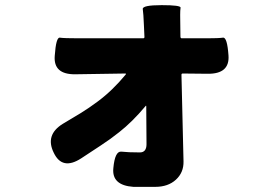

<svg xmlns="http://www.w3.org/2000/svg" viewBox="-20 -636 1040 747"><path d="M584 91Q503 91 499 91Q414 85 421 18Q427 -49 452.5 -46Q478 -43 524 -43Q550 -43 550 -75L549 -222Q549 -227 546 -223Q495 -162 444 -122Q409 -94 372 -70L296 -20Q222 28 189 -42Q155 -111 224 -154L294 -196Q328 -217 360 -241Q418 -284 469 -346Q472 -350 467 -350L273 -347Q187 -346 193 -419Q198 -492 213 -489.5Q228 -487 286 -487H537Q542 -487 542 -492L540 -536Q538 -585 535.5 -600.5Q533 -616 609 -616Q684 -616 682.5 -606Q681 -596 681 -578Q681 -536 682 -494Q682 -487 687 -487H785Q831 -487 847.5 -489.5Q864 -492 869 -420Q874 -348 788 -349L691 -350Q686 -350 686 -345L694 -8Q695 35 664.5 63Q634 91 584 91Z"/></svg>

Font: Resource Han Rounded KR Heavy
Style: Regular
Weight: 900
Designer: Cyano Hao (round all glyphs); Ryoko NISHIZUKA 西塚涼子 (kana, bopomofo & ideographs); Paul D. Hunt (Latin, Greek & Cyrillic)
Foundry: Cyano Hao
Version: 0.990